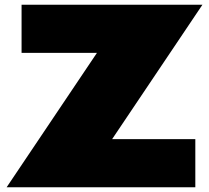

<svg xmlns="http://www.w3.org/2000/svg" viewBox="-20 -790 882 810"><path d="M834 -770H71V-567H389L8 0H804V-203H453Z"/></svg>

Font: Poland Can Into
Style: BigWritings
Weight: 700
Foundry: Cannot Into Space Fonts
Version: Version 0.92